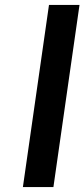

<svg xmlns="http://www.w3.org/2000/svg" viewBox="-20 -760 343 780"><path d="M73 0 179 -740H303L197 0Z"/></svg>

Font: Lexend Med
Style: Italic
Weight: 500
Italic angle: -8.13011°
Designer: Bonnie Shaver-Troup, Thomas Jockin
Foundry: Lexend
Version: Version 1.007